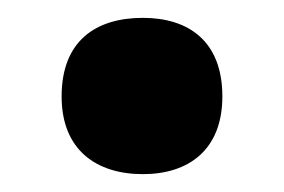

<svg xmlns="http://www.w3.org/2000/svg" viewBox="-20 -460 318 215"><path d="M49 -352C49 -292 88 -265 140 -265C191 -265 229 -292 229 -352C229 -414 191 -440 140 -440C87 -440 49 -414 49 -352Z"/></svg>

Font: Noto Sans Thai SemCond ExtBd
Style: Regular
Weight: 800
Width: 4
Designer: Monotype Design Team
Foundry: Monotype Imaging Inc.
Version: Version 2.002